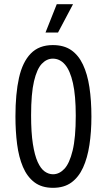

<svg xmlns="http://www.w3.org/2000/svg" viewBox="-20 -888 512 920"><path d="M234 12Q180 12 145 -14.5Q110 -41 90 -88Q70 -135 62 -197Q54 -259 54 -330Q54 -439 71 -515Q88 -591 127.5 -631.5Q167 -672 233 -672Q286 -672 321 -648Q356 -624 377.5 -578.5Q399 -533 408.5 -470Q418 -407 418 -329Q418 -256 408.5 -193.5Q399 -131 378 -85Q357 -39 322 -13.5Q287 12 234 12ZM234 -53Q264 -53 288.5 -79Q313 -105 328 -166.5Q343 -228 343 -334Q343 -430 329.5 -490Q316 -550 291.5 -578.5Q267 -607 233 -607Q204 -607 180.5 -582.5Q157 -558 143 -499Q129 -440 129 -335Q129 -253 137.5 -198.5Q146 -144 160.5 -112Q175 -80 194 -66.5Q213 -53 234 -53ZM258 -732H198L252 -868H330Z"/></svg>

Font: Bricolage Grotesque 24pt Condensed Light
Style: Regular
Weight: 300
Width: 3
Designer: Mathieu Triay
Foundry: Atelier Triay
Version: Version 1.001;gftools[0.9.33.dev8+g029e19f]